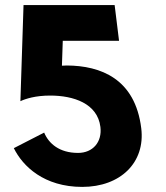

<svg xmlns="http://www.w3.org/2000/svg" viewBox="-20 -718 652 754"><path d="M34.3 -136.2C69.4 -64.8 153.3 16 302.9 16C453.3 16 551.2 -80 534.7 -214.3C510.8 -409 375.3 -460 242.6 -460.8C235.8 -460.8 229.1 -460 223.2 -460L226.5 -557.8H447.5L430.2 -698H72.4L60.1 -320.6C80.2 -330 118.6 -342.7 177.2 -342.7C268.2 -342.7 362.9 -312.1 374.3 -219.5C381.6 -160 344.3 -117.5 286.5 -117.5C213.4 -117.5 171.5 -154 153.4 -197.3Z"/></svg>

Font: Hussar
Style: BdOpOblOne
Weight: 700
Foundry: Cannot Into Space Fonts
Version: Version 2.00